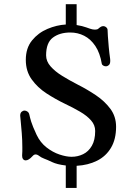

<svg xmlns="http://www.w3.org/2000/svg" viewBox="-20 -776 650 915"><path d="M293.5 119.6V12.7Q252 7.8 228 -3.7Q204.1 -15.1 190.4 -20Q176.3 -25.4 167 -32.7Q157.7 -40 149.4 -40Q146 -40 142.3 -38.1Q138.7 -36.1 134.8 -31.7Q125.5 -21.5 117.4 -16.6Q109.4 -11.7 102.5 -11.7Q94.2 -11.7 89.6 -18.3Q85 -24.9 85.4 -35.2Q86.4 -44.9 86.4 -55.2Q86.4 -65.4 86.4 -75.2Q86.4 -107.9 83.7 -141.8Q81.1 -175.8 78.6 -199.5Q76.2 -223.1 76.2 -224.6Q76.2 -237.3 82.8 -243.2Q89.4 -249 97.2 -249Q104.5 -249 111.3 -243.9Q118.2 -238.8 120.1 -228.5Q122.6 -216.3 128.7 -196Q134.8 -175.8 154.3 -133.8Q171.9 -96.7 201.7 -73.5Q231.4 -50.3 263.7 -39.6Q295.9 -28.8 321.3 -28.8Q350.6 -28.8 376.2 -41.3Q401.9 -53.7 417.7 -81.1Q433.6 -108.4 433.6 -151.9Q433.6 -180.2 413.6 -202.6Q393.6 -225.1 360.8 -244.1Q328.1 -263.2 290 -281.2Q245.1 -302.7 202.1 -330.6Q159.2 -358.4 131.1 -397.5Q103 -436.5 103 -490.7Q103 -546.9 132.6 -583.3Q162.1 -619.6 206.1 -638.2Q250 -656.7 293.5 -659.2V-755.9H345.2V-656.7Q372.6 -652.3 391.6 -645.3Q410.6 -638.2 419.9 -636.2Q423.8 -635.7 427 -635.3Q430.2 -634.8 432.6 -634.8Q443.8 -634.8 448.5 -639.2Q453.1 -643.6 460 -647.9Q465.3 -651.4 471.7 -651.4Q480 -651.4 486.3 -645.8Q492.7 -640.1 492.7 -632.8Q492.7 -627 494.1 -604Q495.6 -581.1 498.3 -551.5Q501 -522 504.9 -495.1Q505.4 -491.7 505.4 -486.3Q505.4 -471.7 498.8 -465.8Q492.2 -460 484.4 -460Q478 -460 472.2 -463.4Q466.3 -466.8 465.3 -471.2Q456.5 -523.9 434.3 -556.9Q412.1 -589.8 381.3 -605.5Q350.6 -621.1 314.9 -621.1Q264.6 -621.1 232.2 -596.9Q199.7 -572.8 199.7 -512.2Q199.7 -483.9 221.2 -459.5Q242.7 -435.1 276.9 -414.1Q311 -393.1 349.1 -373.5Q394.5 -350.6 436.8 -322.3Q479 -293.9 506.1 -257.3Q533.2 -220.7 533.2 -171.9Q533.2 -112.3 509 -71.8Q484.9 -31.2 442.4 -10Q399.9 11.2 345.2 14.2V119.6Z"/></svg>

Font: Gelasio
Style: Regular
Weight: 400
Designer: Eben Sorkin
Foundry: Eben Sorkin
Version: Version 1.008